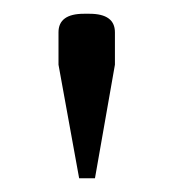

<svg xmlns="http://www.w3.org/2000/svg" viewBox="-20 -670 253 279"><path d="M65 -576V-623Q65 -650 102 -650H110Q147 -650 147 -623V-576L118 -411H95Z"/></svg>

Font: Changa ExtraLight
Style: Regular
Weight: 275
Designer: Eduardo Rodriguez Tunni
Foundry: Eduardo Rodriguez Tunni
Version: Version 2.002; ttfautohint (v1.5) -l 8 -r 50 -G 200 -x 14 -H